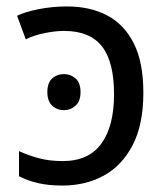

<svg xmlns="http://www.w3.org/2000/svg" viewBox="-20 -566 520 596"><path d="M188 -546Q259 -546 312 -518.5Q365 -491 395 -432Q425 -373 425 -278Q425 -179 391.5 -115Q358 -51 301.5 -20.5Q245 10 174 10Q131 10 98.5 2.5Q66 -5 39 -19V-97Q67 -84 100 -75Q133 -66 175 -66Q255 -66 294.5 -120Q334 -174 334 -274Q334 -374 296.5 -422Q259 -470 179 -470Q151 -470 117.5 -463Q84 -456 60 -444L33 -517Q57 -529 99.5 -537.5Q142 -546 188 -546ZM179 -336Q199 -336 214.5 -322.5Q230 -309 230 -280Q230 -252 214.5 -238Q199 -224 179 -224Q157 -224 142 -238Q127 -252 127 -280Q127 -309 142 -322.5Q157 -336 179 -336Z"/></svg>

Font: Go Noto Current
Style: Regular
Weight: 400
Designer: Monotype Design Team
Foundry: Monotype Imaging Inc.
Version: Version 2.007; ttfautohint (v1.8) -l 8 -r 50 -G 200 -x 14 -D